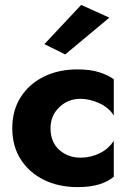

<svg xmlns="http://www.w3.org/2000/svg" viewBox="-20 -753 534 783"><path d="M426 -681 246 -531 161 -573 311 -733ZM186 -230Q186 -174 221.5 -142Q257 -110 308 -110Q350 -110 386.5 -128Q423 -146 444 -179V-32Q420 -12 384 -1Q348 10 296 10Q219 10 159 -19.5Q99 -49 64.5 -103Q30 -157 30 -230Q30 -303 64.5 -357Q99 -411 159 -440.5Q219 -470 296 -470Q348 -470 384 -458.5Q420 -447 444 -430V-282Q423 -315 384 -332.5Q345 -350 308 -350Q257 -350 221.5 -315.5Q186 -281 186 -230Z"/></svg>

Font: Jost*
Style: Bold
Weight: 700
Version: Version 3.7